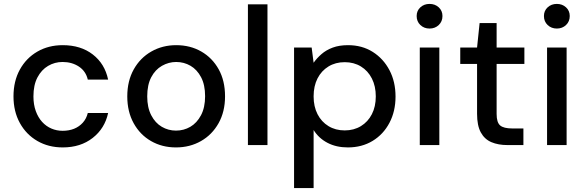

<svg xmlns="http://www.w3.org/2000/svg" viewBox="-20 -742 2993 982"><path d="M301 12Q228 12 171 -21Q114 -54 81.5 -113Q49 -172 49 -249Q49 -327 81.5 -386Q114 -445 171 -478Q228 -511 301 -511Q393 -511 454.5 -463.5Q516 -416 533 -335H429Q419 -378 383.5 -401.5Q348 -425 300 -425Q260 -425 226 -405Q192 -385 171.5 -346Q151 -307 151 -249Q151 -207 163 -174Q175 -141 195.5 -118.5Q216 -96 243 -84.5Q270 -73 300 -73Q333 -73 359 -83.5Q385 -94 403.5 -114.5Q422 -135 429 -164H533Q516 -85 454 -36.5Q392 12 301 12Z M880 12Q809 12 752.5 -20.5Q696 -53 663.5 -112Q631 -171 631 -249Q631 -328 664 -387Q697 -446 754 -478.5Q811 -511 881 -511Q953 -511 1009.5 -478.5Q1066 -446 1098.5 -387.5Q1131 -329 1131 -249Q1131 -171 1098 -112Q1065 -53 1008 -20.5Q951 12 880 12ZM880 -74Q920 -74 953.5 -93.5Q987 -113 1008 -152.5Q1029 -192 1029 -250Q1029 -308 1008.5 -347Q988 -386 954.5 -405.5Q921 -425 881 -425Q843 -425 808.5 -405.5Q774 -386 753.5 -347Q733 -308 733 -249Q733 -192 753.5 -152.5Q774 -113 807.5 -93.5Q841 -74 880 -74Z M1248 0V-720H1348V0Z M1484 220V-499H1574L1584 -421Q1600 -444 1624 -465Q1648 -486 1681.5 -498.5Q1715 -511 1760 -511Q1832 -511 1886.5 -476.5Q1941 -442 1972 -383Q2003 -324 2003 -248Q2003 -173 1972 -114Q1941 -55 1886 -21.5Q1831 12 1759 12Q1700 12 1655 -11.5Q1610 -35 1584 -77V220ZM1743 -75Q1790 -75 1826 -97Q1862 -119 1882 -158Q1902 -197 1902 -249Q1902 -301 1882 -340.5Q1862 -380 1826 -402Q1790 -424 1743 -424Q1696 -424 1660 -402Q1624 -380 1604 -341Q1584 -302 1584 -249Q1584 -197 1604 -158Q1624 -119 1660 -97Q1696 -75 1743 -75Z M2127 0V-499H2227V0ZM2177 -596Q2149 -596 2130 -614Q2111 -632 2111 -660Q2111 -687 2130 -704.5Q2149 -722 2177 -722Q2205 -722 2224 -704.5Q2243 -687 2243 -660Q2243 -632 2224 -614Q2205 -596 2177 -596Z M2576 0Q2528 0 2493 -15Q2458 -30 2439 -65Q2420 -100 2420 -160V-415H2334V-499H2420L2433 -624H2520V-499H2662V-415H2520V-159Q2520 -116 2538 -100.5Q2556 -85 2600 -85H2657V0Z M2778 0V-499H2878V0ZM2828 -596Q2800 -596 2781 -614Q2762 -632 2762 -660Q2762 -687 2781 -704.5Q2800 -722 2828 -722Q2856 -722 2875 -704.5Q2894 -687 2894 -660Q2894 -632 2875 -614Q2856 -596 2828 -596Z"/></svg>

Font: DM Sans 20pt Medium
Style: Regular
Weight: 500
Version: Version 4.004;gftools[0.9.30]